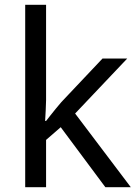

<svg xmlns="http://www.w3.org/2000/svg" viewBox="-20 -780 574 800"><path d="M172 -363Q172 -347 170.5 -321Q169 -295 168 -276H172Q178 -284 190 -299Q202 -314 214.5 -329.5Q227 -345 236 -355L407 -536H510L293 -307L525 0H419L233 -250L172 -197V0H85V-760H172Z"/></svg>

Font: Noto Sans Hanunoo
Style: Regular
Weight: 400
Designer: Monotype Design Team
Foundry: Monotype Imaging Inc.
Version: Version 2.003; ttfautohint (v1.8.4.7-5d5b)